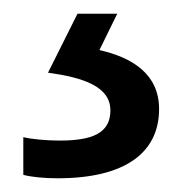

<svg xmlns="http://www.w3.org/2000/svg" viewBox="-20 -20 265 280"><path d="M212 139C212 88 173 64 125 53L151 0H93L50 86C101 93 141 106 141 141C141 174 115 185 67 185C48 185 26 183 14 180V235C25 238 44 240 64 240C162 240 212 203 212 139Z"/></svg>

Font: Noto Sans Bhaiksuki
Style: Regular
Weight: 400
Designer: Monotype Design Team
Foundry: Monotype Imaging Inc.
Version: Version 2.002